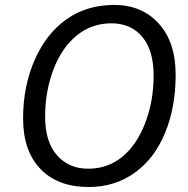

<svg xmlns="http://www.w3.org/2000/svg" viewBox="-20 -745 760 775"><path d="M554.2 -596.4Q508.3 -650.9 429.2 -650.9Q350.1 -650.9 289.6 -601.6Q229 -552.2 195.6 -464.1Q162.1 -376 162.1 -274.4Q162.1 -172.9 210 -118.4Q257.8 -64 335.9 -64Q414.1 -64 472.9 -111.6Q531.7 -159.2 565.9 -248Q600.1 -336.9 600.1 -439.5Q600.1 -542 554.2 -596.4ZM337.9 9.8Q212.9 9.8 143.1 -63.2Q73.2 -136.2 73.2 -266.6Q73.2 -397 120.1 -503.4Q167 -609.9 248.8 -667.5Q330.6 -725.1 441.4 -725.1Q552.2 -725.1 620.6 -650.1Q689 -575.2 689 -443.4Q689 -311.5 646 -207.8Q603 -104 522.9 -47.1Q442.9 9.8 337.9 9.8Z"/></svg>

Font: OpenSans-Italic
Style: Italic
Weight: 400
Italic angle: -12°
Foundry: Ascender Corporation
Version: Version 1.10